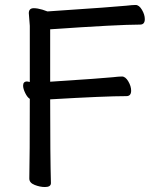

<svg xmlns="http://www.w3.org/2000/svg" viewBox="-20 -738 622 773"><path d="M161 15Q141 15 119.5 6.5Q98 -2 98 -19Q100 -108 100 -340Q90 -346 81.5 -363.5Q73 -381 73 -393Q73 -410 89 -410L100 -408V-634L96 -685Q96 -705 116 -705Q131 -705 151 -699L171 -692Q453 -711 488 -715Q514 -718 526 -718Q540 -718 551.5 -698.5Q563 -679 563 -661Q563 -639 544 -639Q456 -639 182 -620V-409Q397 -423 433 -427Q459 -430 471 -430Q485 -430 496.5 -410.5Q508 -391 508 -373Q508 -351 489 -351Q404 -351 182 -338Q182 -107 185 -1Q185 15 161 15Z"/></svg>

Font: LXGW WenKai TC
Style: Bold
Weight: 700
Designer: LXGW / Fontworks Inc.
Foundry: LXGW / Fontworks Inc.
Version: Version 1.330;April 28, 2024